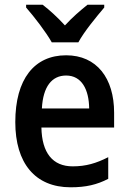

<svg xmlns="http://www.w3.org/2000/svg" viewBox="-20 -786 547 816"><path d="M423 -766H352C320 -740 290 -715 256 -678C225 -712 190 -744 161 -766H91V-754C126 -714 176 -649 200 -606H313C337 -651 390 -715 423 -754ZM261 -551C126 -551 45 -450 45 -267C45 -93 129 10 280 10C345 10 392 -1 440 -26V-118C389 -92 345 -79 289 -79C204 -79 158 -136 156 -244H465V-307C465 -454 391 -551 261 -551ZM261 -465C327 -465 358 -406 359 -325H158C163 -419 201 -465 261 -465Z"/></svg>

Font: Noto Sans UI SemiCondensed Medium
Style: Regular
Weight: 500
Width: 4
Designer: Monotype Design Team
Foundry: Monotype Imaging Inc.
Version: Version 1.901